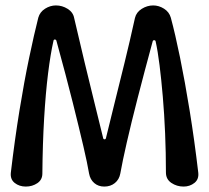

<svg xmlns="http://www.w3.org/2000/svg" viewBox="-20 -687 770 707"><path d="M188 -536Q187 -541 182.5 -541.5Q178 -542 177 -537Q166 -489 157 -416.5Q148 -344 142.5 -251Q137 -158 136 -48Q136 -25 117.5 -12.5Q99 0 75 0Q51 0 34 -13.5Q17 -27 20 -52Q34 -171 51.5 -279Q69 -387 87.5 -475Q106 -563 121 -622Q127 -643 146 -655Q165 -667 186 -667Q209 -667 229 -654.5Q249 -642 253 -621Q273 -535 292 -455.5Q311 -376 328.5 -306Q346 -236 360 -178Q361 -174 365 -174Q369 -174 370 -178Q384 -236 401.5 -306Q419 -376 438.5 -455.5Q458 -535 477 -621Q482 -642 502 -654.5Q522 -667 544 -667Q565 -667 584 -655Q603 -643 609 -622Q625 -563 643 -475Q661 -387 678.5 -279Q696 -171 710 -52Q713 -27 696 -13.5Q679 0 656 0Q631 0 611 -13.5Q591 -27 591 -52Q591 -125 588 -196Q585 -267 579.5 -331Q574 -395 567.5 -447Q561 -499 553 -535Q552 -539 547.5 -539Q543 -539 542 -534Q511 -420 487 -326.5Q463 -233 447 -163Q431 -93 423 -48Q419 -26 403 -13Q387 0 364 0Q342 0 327 -13Q312 -26 308 -48Q302 -84 287 -148.5Q272 -213 248 -309Q224 -405 188 -536Z"/></svg>

Font: Winky Sans
Style: Regular
Weight: 400
Designer: Simon Atzbach
Foundry: typofactur
Version: Version 1.205